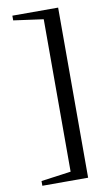

<svg xmlns="http://www.w3.org/2000/svg" viewBox="-93 -740 518 920"><g transform="rotate(-10 166.5 -280.0)"><path d="M36.1 133.8V110.8L181.2 90.8V-650.9L36.1 -670.9V-693.8H258.8V133.8Z"/></g></svg>

Font: Times New Roman
Style: Regular
Weight: 400
Designer: Steve Matteson
Foundry: Ascender Corporation
Version: Version 2.00.3